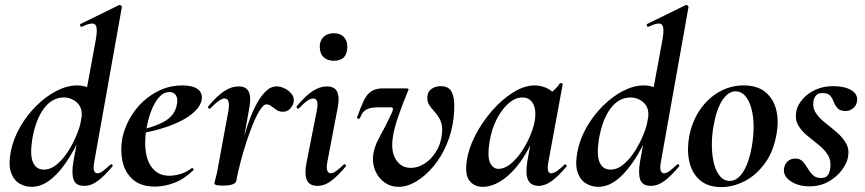

<svg xmlns="http://www.w3.org/2000/svg" viewBox="-20 -746 3516 780"><path d="M108 13Q82 13 59 -0.5Q36 -14 25 -44.5Q14 -75 23 -126Q33 -180 61 -229Q89 -278 128 -316.5Q167 -355 210 -377Q253 -399 294 -399Q327 -399 352.5 -383Q378 -367 380 -332L330 -246Q301 -171 265.5 -112.5Q230 -54 190.5 -20.5Q151 13 108 13ZM158 -57Q186 -57 211.5 -78.5Q237 -100 257.5 -132.5Q278 -165 292 -199.5Q306 -234 310 -260Q318 -305 294.5 -327.5Q271 -350 239 -350Q192 -350 158.5 -305.5Q125 -261 111 -180Q101 -116 114 -86.5Q127 -57 158 -57ZM322 9Q288 9 279 -16Q270 -41 278 -89L370 -589Q378 -637 365.5 -647Q353 -657 312 -637Q308 -636 306 -642Q304 -648 308 -649L463 -725Q468 -727 472 -723Q476 -719 475 -717L363 -89Q358 -61 362.5 -51.5Q367 -42 375 -42Q386 -42 399 -52Q412 -62 428 -77Q432 -81 436 -77Q440 -73 436 -69Q405 -32 378 -11.5Q351 9 322 9Z M610 12Q552 12 519.5 -17Q487 -46 477.5 -91Q468 -136 477 -185Q485 -224 506 -262.5Q527 -301 559 -331.5Q591 -362 632 -380.5Q673 -399 720 -399Q761 -399 781.5 -385Q802 -371 800 -345Q797 -319 773 -295Q749 -271 709.5 -252Q670 -233 621.5 -219.5Q573 -206 523 -201L525 -214Q596 -225 644 -250.5Q692 -276 699 -324Q703 -346 694.5 -359Q686 -372 668 -372Q645 -372 626.5 -351.5Q608 -331 594.5 -296Q581 -261 574 -218Q566 -167 573 -125Q580 -83 604 -57.5Q628 -32 669 -32Q688 -32 712.5 -39Q737 -46 759 -63Q761 -65 764.5 -61Q768 -57 766 -55Q728 -18 687.5 -3Q647 12 610 12Z M940 -12 930 -13Q940 -66 953 -120.5Q966 -175 981.5 -224Q997 -273 1016 -311.5Q1035 -350 1057 -372.5Q1079 -395 1104 -395Q1120 -395 1137 -386.5Q1154 -378 1165 -364Q1176 -350 1173 -333Q1172 -320 1160 -306Q1148 -292 1129 -292Q1114 -292 1103 -299.5Q1092 -307 1082.5 -314.5Q1073 -322 1062 -322Q1051 -322 1037 -300.5Q1023 -279 1008.5 -244Q994 -209 980.5 -167.5Q967 -126 956.5 -85Q946 -44 940 -12ZM884 8Q865 8 858 5.5Q851 3 851 0Q851 -4 857 -26Q863 -48 867 -74L908 -297Q911 -314 910 -324.5Q909 -335 904.5 -340.5Q900 -346 892 -346Q883 -346 868.5 -336Q854 -326 835 -306Q831 -302 827 -306.5Q823 -311 827 -315Q863 -358 892 -376.5Q921 -395 949 -395Q971 -395 982 -385Q993 -375 995.5 -356Q998 -337 993 -309L940 -12Q937 8 884 8Z M1269 9Q1236 9 1226 -16Q1216 -41 1226 -89L1267 -297Q1277 -346 1252 -346Q1242 -346 1227.5 -336Q1213 -326 1195 -306Q1191 -302 1187 -306.5Q1183 -311 1186 -315Q1222 -358 1251 -376.5Q1280 -395 1308 -395Q1340 -395 1350 -372.5Q1360 -350 1352 -309L1310 -89Q1305 -61 1310 -51.5Q1315 -42 1323 -42Q1334 -42 1347 -52Q1360 -62 1376 -77Q1380 -81 1384 -77Q1388 -73 1384 -69Q1353 -32 1326 -11.5Q1299 9 1269 9ZM1336 -499Q1310 -499 1294.5 -514Q1279 -529 1279 -557Q1279 -581 1294.5 -596Q1310 -611 1336 -611Q1362 -611 1376.5 -596Q1391 -581 1391 -557Q1391 -499 1336 -499Z M1599 13Q1568 13 1544 -3.5Q1520 -20 1507 -47Q1494 -74 1495 -106Q1498 -147 1522.5 -190.5Q1547 -234 1569 -282Q1576 -296 1576.5 -303Q1577 -310 1566 -310H1518Q1494 -310 1479.5 -305.5Q1465 -301 1456.5 -291.5Q1448 -282 1443 -267Q1441 -263 1435 -264Q1429 -265 1431 -270Q1446 -313 1458.5 -338.5Q1471 -364 1489 -375.5Q1507 -387 1536 -387H1629Q1637 -387 1639 -385Q1641 -383 1637 -375Q1618 -330 1599.5 -277.5Q1581 -225 1576 -189Q1567 -131 1588.5 -97.5Q1610 -64 1649 -64Q1677 -64 1703.5 -80.5Q1730 -97 1750 -127.5Q1770 -158 1775 -199Q1778 -223 1774.5 -239Q1771 -255 1763 -268.5Q1755 -282 1742 -296Q1732 -307 1724 -319Q1716 -331 1716 -347Q1716 -373 1732.5 -384.5Q1749 -396 1771 -396Q1792 -396 1805 -385.5Q1818 -375 1823 -347.5Q1828 -320 1823 -270Q1817 -213 1795.5 -161.5Q1774 -110 1741.5 -71Q1709 -32 1672 -9.5Q1635 13 1599 13Z M1941 13Q1907 13 1887.5 -11.5Q1868 -36 1876 -91Q1883 -142 1910.5 -195.5Q1938 -249 1978.5 -295.5Q2019 -342 2064.5 -370.5Q2110 -399 2152 -399Q2172 -399 2193 -391.5Q2214 -384 2229.5 -367.5Q2245 -351 2247 -324L2187 -357Q2204 -359 2222.5 -373Q2241 -387 2254 -407Q2256 -410 2261.5 -408Q2267 -406 2266 -404L2208 -89Q2199 -42 2219 -42Q2229 -42 2243 -51.5Q2257 -61 2273 -77Q2276 -80 2280 -76Q2284 -72 2281 -69Q2250 -32 2222.5 -11.5Q2195 9 2169 9Q2137 9 2125.5 -14.5Q2114 -38 2122 -89L2147 -229L2168 -246Q2144 -164 2106 -106Q2068 -48 2025 -17.5Q1982 13 1941 13ZM2005 -60Q2029 -60 2053 -79Q2077 -98 2097.5 -128Q2118 -158 2132.5 -191.5Q2147 -225 2152 -253Q2160 -298 2146 -324Q2132 -350 2102 -350Q2074 -350 2047 -327Q2020 -304 1999 -264Q1978 -224 1969 -172Q1959 -109 1971 -84.5Q1983 -60 2005 -60Z M2410 13Q2384 13 2361 -0.5Q2338 -14 2327 -44.5Q2316 -75 2325 -126Q2335 -180 2363 -229Q2391 -278 2430 -316.5Q2469 -355 2512 -377Q2555 -399 2596 -399Q2629 -399 2654.5 -383Q2680 -367 2682 -332L2632 -246Q2603 -171 2567.5 -112.5Q2532 -54 2492.5 -20.5Q2453 13 2410 13ZM2460 -57Q2488 -57 2513.5 -78.5Q2539 -100 2559.5 -132.5Q2580 -165 2594 -199.5Q2608 -234 2612 -260Q2620 -305 2596.5 -327.5Q2573 -350 2541 -350Q2494 -350 2460.5 -305.5Q2427 -261 2413 -180Q2403 -116 2416 -86.5Q2429 -57 2460 -57ZM2624 9Q2590 9 2581 -16Q2572 -41 2580 -89L2672 -589Q2680 -637 2667.5 -647Q2655 -657 2614 -637Q2610 -636 2608 -642Q2606 -648 2610 -649L2765 -725Q2770 -727 2774 -723Q2778 -719 2777 -717L2665 -89Q2660 -61 2664.5 -51.5Q2669 -42 2677 -42Q2688 -42 2701 -52Q2714 -62 2730 -77Q2734 -81 2738 -77Q2742 -73 2738 -69Q2707 -32 2680 -11.5Q2653 9 2624 9Z M2910 14Q2855 14 2822.5 -15Q2790 -44 2780 -91Q2770 -138 2780 -193Q2792 -254 2824 -300.5Q2856 -347 2902 -373Q2948 -399 3001 -399Q3057 -399 3090 -371.5Q3123 -344 3134 -297.5Q3145 -251 3133 -193Q3120 -125 3084.5 -78.5Q3049 -32 3003 -9Q2957 14 2910 14ZM2944 -11Q2976 -11 2999.5 -48.5Q3023 -86 3034 -149Q3042 -194 3041.5 -234.5Q3041 -275 3032 -307Q3023 -339 3007 -357Q2991 -375 2968 -375Q2940 -375 2916 -341Q2892 -307 2879 -236Q2871 -191 2872 -150Q2873 -109 2881.5 -78Q2890 -47 2906 -29Q2922 -11 2944 -11Z M3268 11Q3223 11 3192 -10Q3161 -31 3165 -61Q3168 -81 3181 -91.5Q3194 -102 3210 -102Q3230 -102 3241 -90Q3252 -78 3261 -62.5Q3270 -47 3282 -35Q3294 -23 3316 -23Q3334 -23 3342 -33Q3350 -43 3353 -63Q3357 -95 3342.5 -117.5Q3328 -140 3304.5 -158.5Q3281 -177 3258 -196Q3235 -215 3222 -238.5Q3209 -262 3215 -295Q3220 -319 3240 -342.5Q3260 -366 3292 -381Q3324 -396 3364 -396Q3411 -396 3438 -380Q3465 -364 3462 -336Q3459 -316 3445 -305.5Q3431 -295 3417 -295Q3393 -295 3383 -306Q3373 -317 3367.5 -331.5Q3362 -346 3353 -357Q3344 -368 3321 -368Q3303 -368 3295 -358Q3287 -348 3285 -337Q3280 -309 3294.5 -287Q3309 -265 3333 -246.5Q3357 -228 3380 -208Q3403 -188 3417 -164Q3431 -140 3425 -108Q3421 -83 3400 -55Q3379 -27 3345.5 -8Q3312 11 3268 11Z"/></svg>

Font: Cormorant Light
Style: Italic
Weight: 300
Italic angle: -10°
Designer: Christian Thalmann (Catharsis Fonts)
Foundry: Catharsis Fonts
Version: Version 4.000